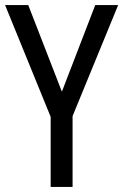

<svg xmlns="http://www.w3.org/2000/svg" viewBox="-20 -734 484 754"><path d="M223 -374 91 -714H0L179 -275V0H265V-278L444 -714H354Z"/></svg>

Font: Noto Sans Gujarati Condensed
Style: Regular
Weight: 400
Width: 3
Designer: Jelle Bosma - Monotype Design Team, Universal Thirst
Foundry: Monotype Imaging Inc.
Version: Version 2.106